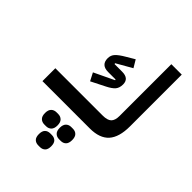

<svg xmlns="http://www.w3.org/2000/svg" viewBox="-299 -887 1380 1380"><g transform="rotate(45 391.5 -196.5)"><path d="M43 -131H524Q572 -131 592 -150.5Q612 -170 612 -215V-741H718V-215Q718 -105 671 -52.5Q624 0 524 0H43ZM255 -301 408 -374 406 -380H331Q258 -380 258 -448Q258 -479 278.5 -500.5Q299 -522 342 -547L406 -585L440 -528L321 -460L323 -453H400Q470 -453 470 -393Q470 -358 452.5 -337Q435 -316 393 -295L286 -241ZM422 211Q399 211 383.5 196Q368 181 368 149Q368 117 383.5 102Q399 87 422 87H440Q464 87 479 102Q494 117 494 149Q494 181 479 196Q464 211 440 211ZM348 348Q324 348 309 333.5Q294 319 294 287Q294 255 309 240.5Q324 226 348 226H365Q389 226 404 240.5Q419 255 419 287Q419 319 404 333.5Q389 348 365 348ZM273 211Q249 211 233.5 196Q218 181 218 149Q218 117 233.5 102Q249 87 273 87H290Q314 87 329.5 102Q345 117 345 149Q345 181 329.5 196Q314 211 290 211Z"/></g></svg>

Font: IBM Plex Sans Arabic SemiBold
Style: Regular
Weight: 600
Designer: Mike Abbink, Paul van der Laan, Pieter van Rosmalen, Wael Morcos, Khajak Apelian
Foundry: Bold Monday
Version: Version 1.1